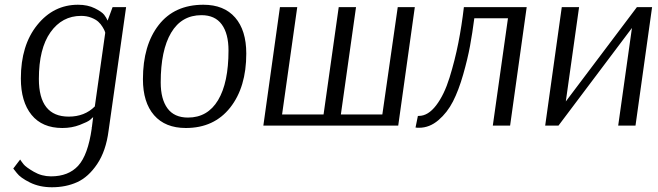

<svg xmlns="http://www.w3.org/2000/svg" viewBox="-20 -530 2775 810"><path d="M438 22Q427 107 390 162Q353 217 305.5 238.5Q258 260 199 260Q147 260 106.5 240Q66 220 51 200L36 181L65 143Q70 151 79.5 163Q89 175 122.5 194.5Q156 214 195 214Q269 214 310 169Q351 124 367 12V8Q367 6 368 5V4L373 -36Q368 -31 359 -23.5Q350 -16 316.5 -3Q283 10 243 10Q158 10 113 -45.5Q68 -101 68 -199Q68 -339 137 -424.5Q206 -510 309 -510Q350 -510 380 -495Q410 -480 419.5 -467.5Q429 -455 434 -443L455 -500H512ZM270 -38Q337 -38 380 -81L424 -392Q423 -395 421.5 -399.5Q420 -404 412.5 -416.5Q405 -429 394.5 -438.5Q384 -448 365 -455.5Q346 -463 322 -463Q242 -463 193 -394Q144 -325 144 -197Q144 -38 270 -38Z M1019 -304Q1019 -162 951 -76Q883 10 764 10Q677 10 630 -44Q583 -98 583 -196Q583 -339 649.5 -424.5Q716 -510 838 -510Q925 -510 972 -456Q1019 -402 1019 -304ZM830 -466Q746 -466 702 -392Q658 -318 658 -182Q658 -112 686.5 -73Q715 -34 773 -34Q856 -34 900 -107.5Q944 -181 944 -317Q944 -388 915.5 -427Q887 -466 830 -466Z M1660 0H1091L1161 -500H1234L1170 -47H1345L1409 -500H1482L1418 -47H1593L1658 -500H1730Z M2132 0H2059L2123 -453H1981Q1973 -391 1963 -336.5Q1953 -282 1934 -215.5Q1915 -149 1891 -102Q1867 -55 1829.5 -23Q1792 9 1748 9Q1738 9 1733 8L1743 -41H1747Q1786 -41 1820 -85.5Q1854 -130 1876.5 -202.5Q1899 -275 1913.5 -348.5Q1928 -422 1937 -500H2202Z M2731 -500 2661 0H2588L2646 -412L2336 0H2280L2350 -500H2423L2367 -102L2667 -500Z"/></svg>

Font: Arsenal
Style: Italic
Weight: 400
Italic angle: -9.10001°
Designer: Andrij Shevchenko
Foundry: Stairsfor
Version: Version 2.001;PS 002.001;hotconv 1.0.88;makeotf.lib2.5.64775